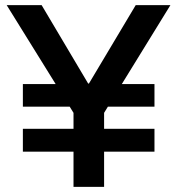

<svg xmlns="http://www.w3.org/2000/svg" viewBox="-20 -727 689 747"><path d="M69 -400H581V-312H69ZM69 -226H581V-137H69ZM142 -707 323 -402H326L508 -707H643L385 -288V0H266V-288L6 -707Z"/></svg>

Font: 42dot Sans Light
Style: Bold
Weight: 700
Version: Version 1.000